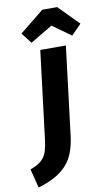

<svg xmlns="http://www.w3.org/2000/svg" viewBox="-186 -1000 709 1227"><g transform="rotate(-10 168.0 -386.5)"><path d="M-70 48Q-39 37 -17.5 23.5Q4 10 18.5 -9Q33 -28 40.5 -54Q48 -80 53 -116L124 -693H290L220 -120Q212 -58 194.5 -12Q177 34 146 68Q115 102 69.5 127Q24 152 -39 171ZM77 -748 24 -817 181 -944H278L406 -814L341 -748L221 -834Z"/></g></svg>

Font: Qjlgwqiwhsfqbnnlvksmvfsycuq
Style: Regular
Weight: 700
Italic angle: -8°
Designer: Carrois Corporate & Edenspiekermann
Foundry: Carrois Corporate GbR & Edenspiekermann AG
Version: Version 2.001